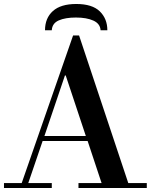

<svg xmlns="http://www.w3.org/2000/svg" viewBox="-36 -944 757 964"><path d="M-16 -25H73L331 -766H361L608 -25H701V0H358V-25H474L404 -236H178L106 -25H224V0H-16ZM290 -565 187 -261H395L294 -565ZM190 -792Q190 -853 229.5 -888.5Q269 -924 347 -924Q427 -924 465 -887Q503 -850 503 -792H469Q467 -825 433 -840.5Q399 -856 345 -856Q292 -856 259 -841.5Q226 -827 224 -792Z"/></svg>

Font: Libre Bodoni
Style: Regular
Weight: 400
Designer: Pablo Impallari, Rodrigo Fuenzalida
Foundry: Pablo Impallari, Rodrigo Fuenzalida
Version: Version 1.001; ttfautohint (v1.5.65-e2d9)